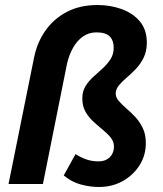

<svg xmlns="http://www.w3.org/2000/svg" viewBox="-20 -733 649 765"><path d="M374 12Q338 12 301.5 2Q265 -8 234 -34L281 -119Q301 -106 323.5 -98Q346 -90 373 -90Q391 -90 405 -97.5Q419 -105 426.5 -118.5Q434 -132 434 -149Q434 -169 421 -185Q408 -201 389.5 -216Q371 -231 352 -248.5Q333 -266 320.5 -288Q308 -310 308 -341Q308 -369 320.5 -389.5Q333 -410 352 -427Q371 -444 389.5 -461Q408 -478 420.5 -497.5Q433 -517 433 -543Q433 -572 417 -588Q401 -604 364 -604Q334 -604 310.5 -587.5Q287 -571 271 -542.5Q255 -514 247 -479L151 0H14L116 -505Q128 -564 161 -611Q194 -658 246 -685.5Q298 -713 369 -713Q419 -713 464 -697Q509 -681 537 -648Q565 -615 565 -563Q565 -529 552.5 -503.5Q540 -478 521.5 -458.5Q503 -439 484.5 -423.5Q466 -408 453.5 -392.5Q441 -377 441 -360Q441 -345 453.5 -330.5Q466 -316 483.5 -301Q501 -286 518.5 -267.5Q536 -249 548.5 -223.5Q561 -198 561 -163Q561 -114 536 -74.5Q511 -35 469 -11.5Q427 12 374 12Z"/></svg>

Font: Source Sans 3 ExtraLight
Style: Bold Italic
Weight: 700
Italic angle: -11°
Version: Version 3.052;hotconv 1.1.0;makeotfexe 2.6.0